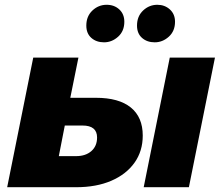

<svg xmlns="http://www.w3.org/2000/svg" viewBox="-20 -783 929 803"><path d="M381 -374Q477 -374 527 -333.5Q577 -293 577 -216Q577 -151 542.5 -102.5Q508 -54 445.5 -27Q383 0 298 0H10L119 -542H308L274 -374ZM581 0 690 -542H879L770 0ZM298 -130Q338 -130 362 -151Q386 -172 386 -208Q386 -258 325 -258H251L226 -130ZM627 -606Q595 -606 574 -624.5Q553 -643 553 -676Q553 -715 578.5 -739Q604 -763 638 -763Q669 -763 690.5 -743.5Q712 -724 712 -692Q712 -653 686 -629.5Q660 -606 627 -606ZM415 -606Q383 -606 362 -624.5Q341 -643 341 -676Q341 -715 366.5 -739Q392 -763 426 -763Q458 -763 479 -743.5Q500 -724 500 -692Q500 -653 474 -629.5Q448 -606 415 -606Z"/></svg>

Font: Montserrat ExtraBold
Style: Italic
Weight: 800
Italic angle: -11.3°
Designer: Julieta Ulanovsky
Foundry: Julieta Ulanovsky
Version: Version 9.000; ttfautohint (v1.8.4.7-5d5b)